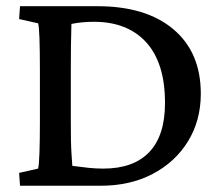

<svg xmlns="http://www.w3.org/2000/svg" viewBox="-20 -593 713 613"><path d="M43.9 -573.2H291Q446.3 -573.2 533.7 -499.5Q621.1 -425.8 621.1 -293.9Q621.1 -208 580.1 -141.6Q539.1 -75.2 467.3 -37.6Q395.5 0 301.8 0H43.9L41 -41L101.6 -54.7Q104.5 -63.5 106 -105Q107.4 -146.5 107.4 -201.2V-371.1Q107.4 -430.7 106 -471.2Q104.5 -511.7 101.6 -518.6L41 -532.2ZM208 -516.6Q208 -507.8 207.5 -491.7Q207 -475.6 206.5 -446.8Q206.1 -418 206.1 -371.1V-201.2Q206.1 -172.9 206.5 -146.5Q207 -120.1 208.5 -98.6Q210 -77.1 210.9 -63.5Q239.3 -59.6 263.2 -57.1Q287.1 -54.7 309.6 -54.7Q406.2 -54.7 456.5 -107.4Q506.8 -160.2 506.8 -263.7Q506.8 -330.1 491.2 -378.4Q475.6 -426.8 445.8 -459Q416 -491.2 374.5 -507.3Q333 -523.4 280.3 -523.4Q263.7 -523.4 245.6 -522Q227.5 -520.5 208 -516.6Z"/></svg>

Font: Crimson Pro ExtraLight Medium
Style: Regular
Weight: 500
Version: Version 1.002